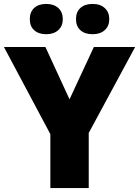

<svg xmlns="http://www.w3.org/2000/svg" viewBox="-20 -952 704 972"><path d="M332 -449.2 455.1 -713.9H664.1L429.2 -278.8V0H234.9V-272.9L0 -713.9H210ZM130.9 -855Q130.9 -891.6 153.3 -911.9Q175.8 -932.1 213.9 -932.1Q252.4 -932.1 275.1 -911.4Q297.9 -890.6 297.9 -855Q297.9 -820.3 275.1 -799.6Q252.4 -778.8 213.9 -778.8Q175.8 -778.8 153.3 -798.8Q130.9 -818.8 130.9 -855ZM364.7 -855Q364.7 -891.6 387.2 -911.9Q409.7 -932.1 448.7 -932.1Q487.8 -932.1 510.5 -911.1Q533.2 -890.1 533.2 -855Q533.2 -820.3 510.5 -799.6Q487.8 -778.8 448.7 -778.8Q409.2 -778.8 387 -799.1Q364.7 -819.3 364.7 -855Z"/></svg>

Font: OpenSansExtrabold
Style: Regular
Weight: 800
Foundry: Ascender Corporation
Version: Version 1.10